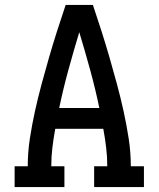

<svg xmlns="http://www.w3.org/2000/svg" viewBox="-20 -755 640 775"><path d="M39 0V-84H92Q92 -140 100.5 -195.5Q109 -251 121 -305.5Q133 -360 147.5 -414Q162 -468 177.5 -521.5Q193 -575 210 -628.5Q227 -682 245 -735H355Q373 -682 390 -628.5Q407 -575 422.5 -521.5Q438 -468 452.5 -414Q467 -360 479 -305.5Q491 -251 499.5 -195.5Q508 -140 508 -84H561V0H360V-84H413Q413 -122 408.5 -159.5Q404 -197 397 -235H203Q196 -197 191.5 -159.5Q187 -122 187 -84H240V0ZM219 -319H381Q365 -396 344 -472.5Q323 -549 300 -625Q277 -549 256 -472.5Q235 -396 219 -319Z"/></svg>

Font: Iosevka Curly Slab MdEx
Style: Regular
Weight: 500
Width: 7
Monospace: yes
Designer: Belleve Invis
Foundry: Belleve Invis
Version: Version 11.1.0; ttfautohint (v1.8.3)